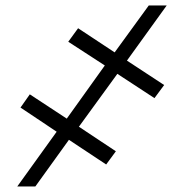

<svg xmlns="http://www.w3.org/2000/svg" viewBox="-20 -675 648 695"><path d="M404.8 -407.7 265.6 -216.3 399.4 -127.4 364.3 -79.6 229.5 -168.9 107.9 0H42.5L185.1 -198.2L54.2 -285.6L87.9 -333.5L221.7 -245.6L359.4 -438L227.1 -523.9L262.7 -572.8L395 -485.4L518.6 -655.3H583.5L439.5 -455.6L574.2 -367.2L539.1 -319.8Z"/></svg>

Font: Inter 18pt Light
Style: Italic
Weight: 300
Italic angle: -9.3988°
Designer: Rasmus Andersson
Foundry: rsms
Version: Version 4.001;git-66647c0bb